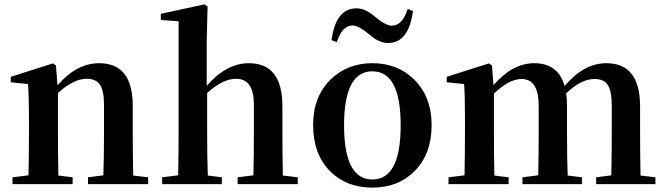

<svg xmlns="http://www.w3.org/2000/svg" viewBox="-20 -839 3035 875"><path d="M655 -31V0H381V-31L451 -40Q454 -124 454 -235V-363Q454 -427 435 -454Q416 -480 375 -480Q315 -480 244 -415V-235Q244 -153 246 -39L311 -31V0H37V-31L110 -40Q112 -154 112 -235V-307Q112 -392 108 -456L29 -464V-489L221 -550L235 -541L242 -450Q329 -551 432 -551Q585 -551 585 -357V-235Q585 -153 587 -39Z M1337 -31V0H1063V-31L1135 -40Q1137 -152 1137 -235V-363Q1137 -480 1056 -480Q995 -480 924 -415V-235Q924 -125 927 -39L991 -31V0H719V-31L792 -40Q794 -154 794 -235V-742L713 -748V-776L911 -819L926 -810L922 -651V-448Q1012 -551 1114 -551Q1267 -551 1267 -355V-235Q1267 -153 1269 -39Z M1484 -59Q1407 -137 1407 -269Q1407 -399 1487 -477Q1563 -551 1677 -551Q1791 -551 1866 -478Q1947 -399 1947 -269Q1947 -137 1869 -59Q1795 16 1677 16Q1558 16 1484 -59ZM1806 -268Q1806 -514 1677 -514Q1548 -514 1548 -268Q1548 -21 1677 -21Q1806 -21 1806 -268ZM1491 -656Q1510 -801 1605 -801Q1644 -801 1685 -766Q1737 -722 1765 -722Q1814 -722 1838 -798L1862 -789Q1843 -643 1748 -643Q1709 -643 1668 -678Q1614 -723 1588 -723Q1539 -723 1515 -647Z M2967 -31V0H2697V-31L2766 -40Q2768 -154 2768 -235V-357Q2768 -425 2749 -453Q2731 -479 2690 -479Q2627 -479 2560 -413Q2564 -390 2564 -357V-235Q2564 -125 2567 -39L2632 -31V0H2361V-31L2433 -40Q2435 -154 2435 -235V-356Q2435 -479 2357 -479Q2300 -479 2231 -412V-235Q2231 -153 2233 -39L2298 -31V0H2024V-31L2097 -40Q2099 -154 2099 -235V-307Q2099 -409 2095 -456L2016 -464V-489L2208 -550L2222 -541L2229 -451Q2316 -551 2414 -551Q2524 -551 2553 -447Q2641 -551 2743 -551Q2897 -551 2897 -355V-235Q2897 -153 2899 -39Z"/></svg>

Font: Source Han Serif JP
Style: Bold
Weight: 700
Designer: Ryoko NISHIZUKA  (kana & ideographs); Frank Grießhammer (Latin, Greek & Cyrillic); Wenlong ZHANG  (bopomofo); Sandoll Co
Foundry: Adobe Systems Incorporated
Version: Version 1.000;PS 1;hotconv 16.6.53;makeotf.lib2.5.65590